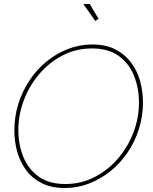

<svg xmlns="http://www.w3.org/2000/svg" viewBox="-20 -938 766 963"><path d="M305 5Q238 5 190 -19Q142 -43 111.5 -84Q81 -125 66.5 -176.5Q52 -228 52 -284Q52 -353 72 -417Q92 -481 128.5 -535.5Q165 -590 214 -630Q263 -670 321.5 -692.5Q380 -715 443 -715Q510 -715 558 -690.5Q606 -666 637 -625Q668 -584 682.5 -532Q697 -480 697 -424Q697 -355 677 -291.5Q657 -228 620.5 -174Q584 -120 534.5 -80Q485 -40 427 -17.5Q369 5 305 5ZM308 -15Q386 -15 453.5 -49.5Q521 -84 571 -142Q621 -200 649 -273Q677 -346 677 -424Q677 -495 652.5 -557Q628 -619 576 -657Q524 -695 441 -695Q363 -695 296 -661Q229 -627 178.5 -568.5Q128 -510 100 -436.5Q72 -363 72 -285Q72 -214 96.5 -152.5Q121 -91 173 -53Q225 -15 308 -15ZM398 -918H430L474 -844L458 -833Z"/></svg>

Font: Raleway Thin Thin
Style: Italic
Weight: 250
Italic angle: -12°
Version: Version 4.026